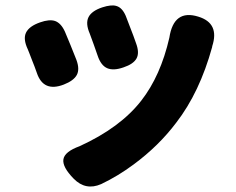

<svg xmlns="http://www.w3.org/2000/svg" viewBox="-20 -604 867 704"><path d="M250 51Q208 8 212.5 -20Q217 -48 272 -68Q421 -136 498 -235Q569 -326 601 -466Q617 -571 707 -543Q786 -519 758 -434Q758 -433 758 -432Q712 -265 626 -154Q562 -69 470 -1Q412 42 351 71Q294 96 250 51ZM115 -337Q107 -360 98 -382Q95 -391 88 -408Q84 -418 82 -423Q64 -461 75.5 -484.5Q87 -508 127 -522Q161 -534 182 -527Q204 -519 218 -488Q238 -441 260 -385Q273 -350 261.5 -329Q250 -308 214 -294Q139 -265 115 -337ZM338 -400Q332 -418 324 -440Q314 -468 309 -481Q293 -518 304.5 -541Q316 -564 355 -577Q389 -588 407 -582Q428 -576 441 -546Q450 -524 469 -473Q476 -454 479 -445Q492 -410 480.5 -389.5Q469 -369 433 -357Q396 -344 373 -354Q350 -364 338 -400Z"/></svg>

Font: GenSenRounded TW H
Style: Regular
Weight: 900
Version: Version 1.501;PS 1;hotconv 16.6.51;makeotf.lib2.5.65220